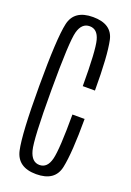

<svg xmlns="http://www.w3.org/2000/svg" viewBox="-135 -730 535 785"><g transform="rotate(20 133.0 -338.0)"><path d="M129 4Q210.5 4 224.5 -62.2Q238.5 -128.5 238.5 -276H185.5Q185.5 -124.5 174.2 -80.2Q163 -36 129 -36Q95 -36 82.8 -81.2Q70.5 -126.5 70.5 -339Q70.5 -551.5 82.5 -595.5Q94.5 -639.5 129 -639.5Q163 -639.5 174.2 -596.8Q185.5 -554 185.5 -399.5H238.5Q238.5 -551 224.8 -615.2Q211 -679.5 129 -679.5Q47.5 -679.5 32.8 -613.5Q18 -547.5 18 -339Q18 -131 33 -63.5Q48 4 129 4Z"/></g></svg>

Font: Anybody ExtraCondensed Light
Style: Regular
Weight: 300
Width: 2
Version: Version 1.113;gftools[0.9.25]